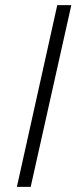

<svg xmlns="http://www.w3.org/2000/svg" viewBox="-20 -731 299 751"><path d="M46 0 204 -711H259L100 0Z"/></svg>

Font: EauTestText Semilight
Style: Italic
Weight: 300
Italic angle: -12°
Designer: Christian Thalmann (Catharsis Fonts)
Version: Version 0.001;PS 000.001;hotconv 1.0.88;makeotf.lib2.5.64775